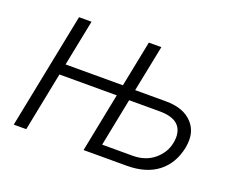

<svg xmlns="http://www.w3.org/2000/svg" viewBox="-92 -676 989 823"><g transform="rotate(20 403.0 -264.0)"><path d="M550 0H353.5L407 -269H145.5L92 0H35L140.5 -528.5H197.5L155.5 -318.5H417L459 -528.5H516L473.5 -317H613.5Q695 -317 735 -273Q765 -240.5 764.5 -193.5Q764.5 -177.5 761 -159Q745.5 -83 691.8 -41.5Q638 0 550 0ZM559.5 -49Q618 -49 657 -81.5Q696 -114 705 -160Q708 -173.5 708 -186Q708 -267.5 603.5 -267.5H464L420.5 -49Z"/></g></svg>

Font: Roberto Sans Light
Style: Italic
Weight: 300
Italic angle: -11°
Designer: Google
Version: Version 1.00;June 11, 2020;FontCreator 12.0.0.2522 64-bit; t